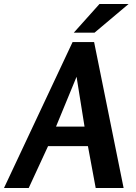

<svg xmlns="http://www.w3.org/2000/svg" viewBox="-75 -943 680 963"><path d="M397 -732 545 0H405L366 -210H166L69 0H-55L289 -732ZM309 -558 206 -308H349ZM424 -923H570L399 -779H295Z"/></svg>

Font: Rosario
Style: Italic
Weight: 400
Italic angle: -8.05°
Designer: Hector Gatti
Foundry: Omnibus Type
Version: Version 1.201